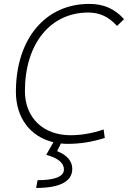

<svg xmlns="http://www.w3.org/2000/svg" viewBox="-20 -723 652 978"><path d="M325.2 9.8C387.7 9.8 450.7 0 513.7 -20.5L507.8 -63.5C450.2 -43.9 394 -34.2 338.4 -34.2C199.7 -34.2 106.9 -124 106.9 -258.8C106.9 -499 235.8 -659.2 429.7 -659.2C487.8 -659.2 533.7 -637.7 576.2 -590.8L611.8 -625.5C563 -679.2 507.8 -703.1 434.1 -703.1C210.4 -703.1 61 -523.9 61 -255.4C61 -122.1 134.8 -26.4 252 1.5L215.3 65.9C274.9 81.5 305.7 106.9 305.7 140.1C305.7 176.3 259.8 194.8 171.4 194.8L164.1 234.4C285.2 234.4 348.1 201.2 348.1 137.2C348.1 98.1 321.8 66.9 271 46.9L290.5 7.8C301.8 9.3 313.5 9.8 325.2 9.8Z"/></svg>

Font: Cascadia Code PL ExtraLight
Style: Italic
Weight: 200
Italic angle: -10°
Monospace: yes
Designer: Aaron Bell
Foundry: Saja Typeworks
Version: Version 2404.023